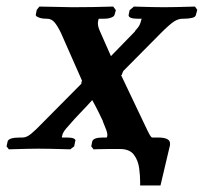

<svg xmlns="http://www.w3.org/2000/svg" viewBox="-24 -454 621 585"><path d="M341 0Q328 0 309 0Q290 0 275.5 0.5Q261 1 261 1L254 -8L257 -23Q260 -35 290 -35H301Q302 -35 303 -41V-44Q303 -49 300 -57.5Q297 -66 289 -85L290 -84Q283 -99 274.5 -116Q266 -133 257 -149Q240 -130 221.5 -111Q203 -92 186 -72Q167 -52 166 -42Q163 -35 166 -35H180Q206 -35 206 -25Q206 -25 205.5 -24.5Q205 -24 205 -23L202 -8L190 1Q190 1 172.5 0.5Q155 0 132 -0.5Q109 -1 93 -1Q78 -1 57 -0.5Q36 0 19.5 0.5Q3 1 3 1L-4 -8L-1 -22Q1 -35 37 -35H45Q57 -35 71 -46.5Q85 -58 106 -80L224 -199Q224 -200 224 -203Q225 -207 225.5 -207.5Q226 -208 226 -208Q210 -244 194 -280.5Q178 -317 162 -353Q152 -374 142.5 -385.5Q133 -397 119 -397H117Q103 -397 93.5 -401Q84 -405 85 -409L88 -424L96 -434L197 -432Q224 -432 259 -432.5Q294 -433 321 -434L329 -423L325 -409Q324 -404 315 -400.5Q306 -397 294 -397H278Q276 -397 275 -390Q272 -378 280 -360L314 -283L388 -359H387Q398 -371 401.5 -378.5Q405 -386 406 -392Q407 -397 409 -397H394Q381 -397 374 -400Q367 -403 368 -409L371 -423L384 -434Q384 -434 400.5 -433.5Q417 -433 438.5 -432.5Q460 -432 475 -432Q491 -432 513.5 -432.5Q536 -433 553 -433.5Q570 -434 570 -434L577 -424L573 -409Q572 -402 561 -399.5Q550 -397 537 -397H533Q519 -397 505.5 -388Q492 -379 466 -353L352 -238Q351 -237 350 -234Q349 -231 348 -229Q347 -225 346 -225H345Q362 -189 379.5 -152.5Q397 -116 414 -80Q428 -50 432.5 -42.5Q437 -35 440 -35H457Q494 -35 494 -17V-12L465 111H403V99Q403 82 400 58.5Q397 35 384 17.5Q371 0 341 0Z"/></svg>

Font: Libertinus Serif SemiBold
Style: Italic
Weight: 600
Italic angle: -11.5°
Designer: Philipp H. Poll, Khaled Hosny
Foundry: Caleb Maclennan
Version: Version 7.051;RELEASE